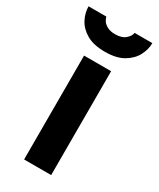

<svg xmlns="http://www.w3.org/2000/svg" viewBox="-206 -783 696 842"><g transform="rotate(30 141.5 -361.5)"><path d="M71 0V-526H208V0ZM141 -586Q83 -586 47.5 -607Q12 -628 -4 -659.5Q-20 -691 -20 -723H70Q72 -713 79.5 -702Q87 -691 102.5 -683Q118 -675 141 -675Q176 -675 194 -691.5Q212 -708 213 -723H303Q303 -691 286.5 -659.5Q270 -628 234.5 -607Q199 -586 141 -586Z"/></g></svg>

Font: Archivo VF Beta
Style: Regular
Weight: 400
Designer: Hector Gatti
Foundry: Omnibus-Type
Version: Version 1.002